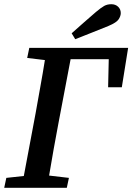

<svg xmlns="http://www.w3.org/2000/svg" viewBox="-33 -891 628 911"><path d="M96 -616 106 -664H575L545 -477H480L483 -610H302L245 -310Q221 -184 200 -58L294 -47L284 0H-13L-3 -47L80 -56L136 -354Q147 -417 158.5 -480Q170 -543 180 -606ZM307 -733Q336 -759 364.5 -784Q393 -809 422 -834Q447 -855 461.5 -863Q476 -871 495 -871Q515 -871 527.5 -859Q540 -847 540 -829Q540 -815 530 -799.5Q520 -784 482 -768Q443 -752 403.5 -736.5Q364 -721 324 -705Z"/></svg>

Font: Source Serif 4 Semibold
Style: Italic
Weight: 600
Italic angle: -12°
Designer: Frank Grießhammer
Foundry: Adobe
Version: Version 4.005;hotconv 1.1.0;makeotfexe 2.6.0